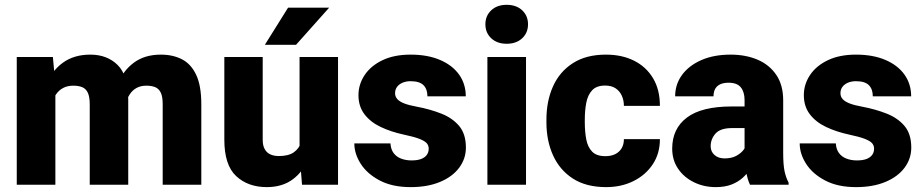

<svg xmlns="http://www.w3.org/2000/svg" viewBox="-20 -764 3821 794"><path d="M209 0H49.3V-528.3H198.7L209 -417ZM147.9 -278.8Q147.5 -354 170.7 -412.6Q193.8 -471.2 240 -504.6Q286.1 -538.1 353.5 -538.1Q423.3 -538.1 466.8 -494.9Q510.3 -451.7 510.3 -352.5V0H351.1V-331.5Q351.1 -364.3 343 -380.9Q335 -397.5 319.8 -403.6Q304.7 -409.7 282.7 -409.7Q259.3 -409.7 241.5 -400.4Q223.6 -391.1 211.7 -373.8Q199.7 -356.4 193.8 -333Q188 -309.6 188 -281.2ZM443.4 -279.8Q442.9 -354 465.3 -412.4Q487.8 -470.7 533 -504.4Q578.1 -538.1 645 -538.1Q695.3 -538.1 732.9 -518.6Q770.5 -499 791.5 -454.1Q812.5 -409.2 812.5 -333V0H652.8V-333.5Q652.8 -365.2 644.5 -381.6Q636.2 -397.9 621.3 -403.8Q606.4 -409.7 585 -409.7Q562 -409.7 544.9 -400.4Q527.8 -391.1 516.6 -374Q505.4 -356.9 499.5 -333.7Q493.7 -310.5 493.7 -282.7Z M1218.8 -528.3H1377.9V0H1229L1218.8 -128.4ZM1278.3 -238.3Q1278.3 -167 1256.3 -110.8Q1234.4 -54.7 1190.9 -22.5Q1147.5 9.8 1083.5 9.8Q1005.4 9.8 956.5 -35.9Q907.7 -81.5 907.7 -186.5V-528.3H1066.4V-185.5Q1066.4 -162.6 1074.5 -147.7Q1082.5 -132.8 1097.7 -125.7Q1112.8 -118.7 1133.3 -118.7Q1172.9 -118.7 1194.8 -134Q1216.8 -149.4 1226.1 -176.5Q1235.4 -203.6 1235.4 -237.3ZM1171.4 -732.4H1341.3L1204.1 -578.6H1075.2Z M1678.2 9.8Q1602.5 9.8 1550.5 -17.6Q1498.5 -44.9 1471.9 -86.4Q1445.3 -127.9 1445.3 -170.9H1594.7Q1596.2 -146.5 1607.7 -131.1Q1619.1 -115.7 1638.4 -108.2Q1657.7 -100.6 1682.1 -100.6Q1705.6 -100.6 1721.2 -106.4Q1736.8 -112.3 1744.9 -123.3Q1752.9 -134.3 1752.9 -148.9Q1752.9 -162.6 1744.4 -172.1Q1735.8 -181.6 1713.4 -190.2Q1690.9 -198.7 1649.4 -207.5Q1596.7 -218.8 1554.2 -239Q1511.7 -259.3 1487.1 -291.7Q1462.4 -324.2 1462.4 -370.6Q1462.4 -415 1487.8 -453.4Q1513.2 -491.7 1561.5 -514.9Q1609.9 -538.1 1678.2 -538.1Q1748.5 -538.1 1799.8 -516.1Q1851.1 -494.1 1878.7 -455.3Q1906.2 -416.5 1906.2 -365.7H1747.6Q1747.6 -395.5 1731.2 -411.9Q1714.8 -428.2 1677.7 -428.2Q1659.2 -428.2 1644.5 -421.9Q1629.9 -415.5 1621.8 -404.5Q1613.8 -393.6 1613.8 -378.4Q1613.8 -364.7 1623 -354.2Q1632.3 -343.8 1651.9 -336.2Q1671.4 -328.6 1703.6 -322.8Q1758.3 -312.5 1804.4 -294.4Q1850.6 -276.4 1878.7 -243.2Q1906.7 -210 1906.7 -153.8Q1906.7 -107.4 1878.7 -70.1Q1850.6 -32.7 1799.3 -11.5Q1748 9.8 1678.2 9.8Z M2075.2 -744.1Q2115.2 -744.1 2139.4 -721.4Q2163.6 -698.7 2163.6 -663.6Q2163.6 -628.4 2139.4 -605.7Q2115.2 -583 2075.2 -583Q2035.6 -583 2011.5 -605.7Q1987.3 -628.4 1987.3 -663.6Q1987.3 -698.7 2011.5 -721.4Q2035.6 -744.1 2075.2 -744.1ZM2155.3 0H1995.6V-528.3H2155.3Z M2486.8 9.8Q2403.8 9.8 2349.1 -25.6Q2294.4 -61 2267.1 -121.6Q2239.7 -182.1 2239.7 -258.3V-269.5Q2239.7 -345.7 2266.8 -406.5Q2293.9 -467.3 2348.9 -502.7Q2403.8 -538.1 2485.8 -538.1Q2552.2 -538.1 2602.3 -512.9Q2652.3 -487.8 2680.7 -440.4Q2709 -393.1 2709 -326.2H2560.1Q2560.1 -349.1 2551.5 -368.2Q2543 -387.2 2525.9 -398.7Q2508.8 -410.2 2482.4 -410.2Q2446.8 -410.2 2428.7 -390.6Q2410.6 -371.1 2404.5 -339.1Q2398.4 -307.1 2398.4 -269.5V-258.3Q2398.4 -220.2 2404.3 -188.2Q2410.2 -156.2 2428.5 -137.2Q2446.8 -118.2 2483.4 -118.2Q2507.3 -118.2 2524.4 -126.7Q2541.5 -135.3 2550.8 -151.1Q2560.1 -167 2560.1 -188.5H2709Q2709 -129.4 2679.7 -85Q2650.4 -40.5 2600.1 -15.4Q2549.8 9.8 2486.8 9.8Z M3059.1 -350.1Q3059.1 -383.3 3043.7 -402.6Q3028.3 -421.9 2993.2 -421.9Q2973.1 -421.9 2959.2 -415.8Q2945.3 -409.7 2938 -397.2Q2930.7 -384.8 2930.7 -365.7H2772Q2772 -415 2800.3 -453.9Q2828.6 -492.7 2880.1 -515.4Q2931.6 -538.1 3001.5 -538.1Q3064 -538.1 3113 -517.1Q3162.1 -496.1 3190.4 -454.1Q3218.8 -412.1 3218.8 -349.1V-133.3Q3218.8 -82 3224.6 -55.4Q3230.5 -28.8 3241.2 -8.8V0H3081.5Q3070.3 -23.9 3064.7 -59.1Q3059.1 -94.2 3059.1 -131.8ZM3079.1 -234.4H3007.8Q2959 -234.4 2939 -211.7Q2918.9 -189 2918.9 -159.2Q2918.9 -137.2 2934.8 -123Q2950.7 -108.9 2976.6 -108.9Q3004.9 -108.9 3024.9 -119.6Q3044.9 -130.4 3055.7 -145.3Q3066.4 -160.2 3065.9 -172.4L3103.5 -105Q3095.2 -85.4 3082.5 -65.4Q3069.8 -45.4 3050.8 -28.3Q3031.7 -11.2 3004.6 -0.7Q2977.5 9.8 2939.9 9.8Q2890.6 9.8 2849.4 -10.5Q2808.1 -30.8 2783.9 -66.7Q2759.8 -102.5 2759.8 -149.4Q2759.8 -231.9 2820.6 -277.8Q2881.3 -323.7 3005.9 -323.7H3079.1Z M3520 9.8Q3444.3 9.8 3392.3 -17.6Q3340.3 -44.9 3313.7 -86.4Q3287.1 -127.9 3287.1 -170.9H3436.5Q3438 -146.5 3449.5 -131.1Q3460.9 -115.7 3480.2 -108.2Q3499.5 -100.6 3523.9 -100.6Q3547.4 -100.6 3563 -106.4Q3578.6 -112.3 3586.7 -123.3Q3594.7 -134.3 3594.7 -148.9Q3594.7 -162.6 3586.2 -172.1Q3577.6 -181.6 3555.2 -190.2Q3532.7 -198.7 3491.2 -207.5Q3438.5 -218.8 3396 -239Q3353.5 -259.3 3328.9 -291.7Q3304.2 -324.2 3304.2 -370.6Q3304.2 -415 3329.6 -453.4Q3355 -491.7 3403.3 -514.9Q3451.7 -538.1 3520 -538.1Q3590.3 -538.1 3641.6 -516.1Q3692.9 -494.1 3720.5 -455.3Q3748 -416.5 3748 -365.7H3589.4Q3589.4 -395.5 3573 -411.9Q3556.6 -428.2 3519.5 -428.2Q3501 -428.2 3486.3 -421.9Q3471.7 -415.5 3463.6 -404.5Q3455.6 -393.6 3455.6 -378.4Q3455.6 -364.7 3464.8 -354.2Q3474.1 -343.8 3493.7 -336.2Q3513.2 -328.6 3545.4 -322.8Q3600.1 -312.5 3646.2 -294.4Q3692.4 -276.4 3720.5 -243.2Q3748.5 -210 3748.5 -153.8Q3748.5 -107.4 3720.5 -70.1Q3692.4 -32.7 3641.1 -11.5Q3589.8 9.8 3520 9.8Z"/></svg>

Font: Heebo ExtraBold
Style: Regular
Weight: 800
Designer: Oded Ezer
Foundry: Ezer Type House
Version: Version 3.100